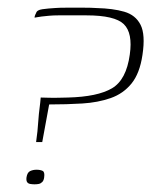

<svg xmlns="http://www.w3.org/2000/svg" viewBox="-20 -480 417 500"><path d="M90 -110H74Q76 -123 77.5 -138Q79 -153 80 -168Q81 -183 83 -198Q85 -213 86 -226Q92 -226 106 -225.5Q120 -225 134.5 -225.5Q149 -226 157 -226Q234 -228 271.5 -250Q309 -272 318 -338Q326 -394 302.5 -417Q279 -440 205 -440H132Q119 -440 108 -439Q97 -438 88.5 -437Q80 -436 75.5 -435Q71 -434 70 -434Q70 -436 70.5 -438Q71 -440 72 -442Q73 -444 74 -446Q76 -454 90.5 -456Q105 -458 122 -459Q133 -460 154 -460Q175 -460 197 -460Q219 -460 232 -459Q274 -458 303.5 -449.5Q333 -441 346 -415.5Q359 -390 351 -337Q344 -289 322.5 -262.5Q301 -236 268 -224.5Q235 -213 194.5 -210.5Q154 -208 108 -208ZM49 -18Q51 -31 58.5 -34.5Q66 -38 75 -38Q85 -38 91 -35Q97 -32 95 -18Q94 -10 90 -6Q86 -2 81 -1Q76 0 70 0Q64 0 58.5 -1Q53 -2 50.5 -6Q48 -10 49 -18Z"/></svg>

Font: Genos ExtraLight
Style: Italic
Weight: 250
Italic angle: -8°
Designer: Robert E. Leuschke
Foundry: Robert E. Leuschke
Version: Version 1.010